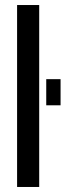

<svg xmlns="http://www.w3.org/2000/svg" viewBox="-20 -744 261 764"><path d="M48 0V-724H136V0ZM164 -325V-429H221V-325Z"/></svg>

Font: Archivo ExtraCondensed Medium
Style: Regular
Weight: 500
Width: 2
Designer: Hector Gatti
Foundry: Omnibus-Type
Version: Version 2.001